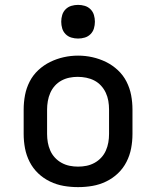

<svg xmlns="http://www.w3.org/2000/svg" viewBox="-20 -759 640 787"><path d="M300 8Q270 8 241 3Q212 -2 185 -15Q158 -28 136.5 -48.5Q115 -69 101.5 -95.5Q88 -122 82.5 -151Q77 -180 77 -210V-310Q77 -340 82.5 -369Q88 -398 101.5 -424.5Q115 -451 137 -471.5Q159 -492 185.5 -505Q212 -518 241 -524.5Q270 -531 300 -531Q330 -531 359 -524.5Q388 -518 414.5 -505Q441 -492 463 -471.5Q485 -451 498.5 -424.5Q512 -398 517.5 -369Q523 -340 523 -310V-210Q523 -180 517.5 -151Q512 -122 498.5 -95.5Q485 -69 463.5 -48.5Q442 -28 415 -15Q388 -2 359 3Q330 8 300 8ZM300 -76Q318 -76 335 -79.5Q352 -83 367.5 -91.5Q383 -100 395 -113Q407 -126 414 -142Q421 -158 424 -175Q427 -192 427 -210V-310Q427 -328 424 -345.5Q421 -363 413.5 -379Q406 -395 394 -408Q382 -421 366.5 -429Q351 -437 333.5 -440.5Q316 -444 298 -444Q281 -444 264 -440.5Q247 -437 231.5 -428.5Q216 -420 204.5 -407Q193 -394 186 -378Q179 -362 176 -344.5Q173 -327 173 -310V-210Q173 -192 176 -175Q179 -158 186 -142Q193 -126 205 -113Q217 -100 232.5 -91.5Q248 -83 265 -79.5Q282 -76 300 -76ZM300 -601Q286 -601 272.5 -605Q259 -609 249 -619Q239 -629 235 -642.5Q231 -656 231 -670Q231 -684 235 -697.5Q239 -711 249 -721Q259 -731 272.5 -735Q286 -739 300 -739Q314 -739 327.5 -735Q341 -731 351 -721Q361 -711 365 -697.5Q369 -684 369 -670Q369 -656 365 -642.5Q361 -629 351 -619Q341 -609 327.5 -605Q314 -601 300 -601Z"/></svg>

Font: Zed Mono Medium Extended
Style: Regular
Weight: 500
Width: 7
Monospace: yes
Designer: Belleve Invis
Foundry: Belleve Invis
Version: Version 1.0.0; ttfautohint (v1.8.4)